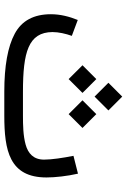

<svg xmlns="http://www.w3.org/2000/svg" viewBox="136 -738 602 915"><g transform="rotate(90 437.5 -281.0)"><path d="M531.2 0C697.3 0 826.2 -23.9 826.2 -201.2C826.2 -241.7 819.8 -300.3 808.1 -351.1L723.1 -329.6C732.9 -280.3 741.2 -226.1 741.2 -189.5C741.2 -139.2 711.9 -113.3 669.4 -101.6C627 -89.8 576.2 -88.9 531.7 -88.9H417.5C229 -88.9 134.3 -114.7 133.3 -229.5C133.3 -258.8 141.1 -293 151.4 -321.8L75.7 -350.1C59.6 -310.5 48.3 -267.1 48.3 -222.2C48.3 -140.6 79.1 -83 141.1 -49.8C202.6 -16.6 294.9 0 417.5 0ZM375 -496.1 440.9 -430.2 506.8 -496.1 440.9 -562ZM458.5 -372.6 524.4 -306.6 590.3 -372.6 524.4 -438.5ZM291.5 -372.6 357.4 -306.6 423.3 -372.6 357.4 -438.5Z"/></g></svg>

Font: Vazirmatn
Style: Regular
Weight: 400
Designer: Saber Rastikerdar
Foundry: Saber Rastikerdar
Version: Version 33.003